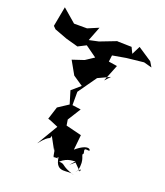

<svg xmlns="http://www.w3.org/2000/svg" viewBox="-154 -826 920 1068"><g transform="rotate(20 305.5 -292.0)"><path d="M434 108C449 66 387 155 423 105C440 30 404 19 421 7C413 -23 417 -20 444 -18C452 -24 431 -54 362 5L371 -84L278 -107L257 -237L267 -132L321 -218L270 -225V-304L347 -413L418 -446L388 -414L428 -514L376 -522L362 -536L374 -496L382 -560L462 -574L563 -585L611 -572L593 -602L510 -657L485 -607L468 -642L385 -644L383 -645L287 -608L231 -596L264 -681L200 -654H123L44 -722L22 -604L37 -589L112 -561L184 -541L231 -565L298 -517L248 -484L179 -461L223 -383L282 -343L231 -299L254 -223L193 -183L169 -108L182 -104L232 -83L158 42C219 -36 214 13 222 -35C208 -44 223 -20 261 49C258 -6 265 95 273 82C333 77 273 91 296 73C308 169 375 118 409 138C324 112 348 96 307 96C350 58 383 68 393 63L367 93L395 69Z"/></g></svg>

Font: Hussar Lance
Style: ExBd
Weight: 700
Foundry: Cannot Into Space Fonts, PlusOne Fonts
Version: Version 2.270